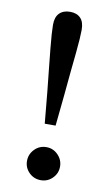

<svg xmlns="http://www.w3.org/2000/svg" viewBox="-82 -729 452 784"><g transform="rotate(10 144.5 -337.0)"><path d="M145 12Q116 12 96 -8Q76 -28 76 -56Q76 -84 96 -104.5Q116 -125 145 -125Q173 -125 193 -104.5Q213 -84 213 -56Q213 -28 193 -8Q173 12 145 12ZM144 -686Q172 -686 187.5 -670Q203 -654 203 -622Q203 -608 201.5 -583.5Q200 -559 196.5 -525Q193 -491 188.5 -446.5Q184 -402 179 -346L166 -218H121L109 -346Q103 -402 98.5 -446.5Q94 -491 90.5 -525Q87 -559 85.5 -583.5Q84 -608 84 -622Q84 -654 100 -670Q116 -686 144 -686Z"/></g></svg>

Font: Source Serif 4
Style: Regular
Weight: 400
Designer: Frank Grießhammer
Foundry: Adobe Systems Incorporated
Version: Version 4.004;hotconv 1.0.116;makeotfexe 2.5.65601